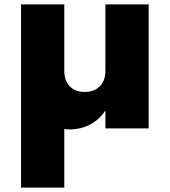

<svg xmlns="http://www.w3.org/2000/svg" viewBox="-20 -581 768 869"><path d="M652.8 -561V0H457V-81.1Q431.6 -41.5 389.4 -18.3Q347.2 4.9 291 4.9Q282.7 4.9 271 2.9V268.1H75.2V-561H271V-261.2Q271 -215.8 295.7 -190.4Q320.3 -165 362.8 -165Q406.7 -165 431.9 -190.4Q457 -215.8 457 -261.2V-561Z"/></svg>

Font: Poppins ExtraBold
Style: Regular
Weight: 800
Designer: Ninad Kale (Devanagari), Jonny Pinhorn (Latin)
Foundry: Indian Type Foundry
Version: Version 3.200;PS 1.000;hotconv 16.6.54;makeotf.lib2.5.65590